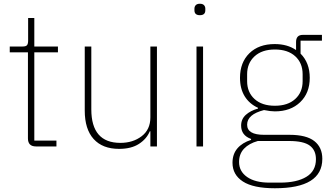

<svg xmlns="http://www.w3.org/2000/svg" viewBox="-20 -781 1762 1024"><path d="M172 0Q129 0 129 -43V-502H32V-533H101Q118 -533 124 -540Q130 -547 130 -565V-685H163V-533H289V-502H163V-31H281V0Z M432 -191V-533H467V-198Q467 -19 622 -19Q689 -19 735.5 -54.5Q782 -90 782 -155V-533H817V0H782V-81H779Q762 -40 721 -13.5Q680 13 615 13Q527 13 479.5 -39.5Q432 -92 432 -191Z M1017 -726V-735Q1017 -746 1024 -753.5Q1031 -761 1046 -761Q1061 -761 1068 -753.5Q1075 -746 1075 -735V-726Q1075 -700 1046 -700Q1017 -700 1017 -726ZM1063 0H1028V-533H1063Z M1220 87Q1220 41 1246 10.5Q1272 -20 1319 -35V-40Q1266 -59 1266 -111Q1266 -146 1291 -168.5Q1316 -191 1356 -202V-206Q1310 -227 1285 -267.5Q1260 -308 1260 -366Q1260 -448 1310 -497Q1360 -546 1445 -546Q1513 -546 1559 -514V-557Q1559 -595 1595 -595H1697V-564H1583V-495Q1632 -446 1632 -366Q1632 -285 1581 -236Q1530 -187 1446 -187Q1423 -187 1388 -194Q1298 -171 1298 -116Q1298 -62 1388 -62H1524Q1614 -62 1656.5 -28.5Q1699 5 1699 66Q1699 223 1446 223Q1331 223 1275.5 187Q1220 151 1220 87ZM1594 -348V-385Q1594 -445 1554.5 -481Q1515 -517 1446 -517Q1377 -517 1337.5 -480.5Q1298 -444 1298 -385V-348Q1298 -289 1337.5 -253Q1377 -217 1446 -217Q1515 -217 1554.5 -253Q1594 -289 1594 -348ZM1474 193Q1563 193 1614 162Q1665 131 1665 68Q1665 20 1632 -4.5Q1599 -29 1522 -29H1355Q1308 -16 1281.5 12Q1255 40 1255 83Q1255 133 1298 163Q1341 193 1417 193Z"/></svg>

Font: IBM Plex Sans JP ExtraLight
Style: Regular
Weight: 200
Designer: Mike Abbink; Paul van der Laan; Pieter van Rosmalen; Wujin Sim; Yejin Wi; Jinhee Kim; Boomi Park; Yona Kim; Kichan Ma
Foundry: Sandoll Inc.
Version: Version 1.001